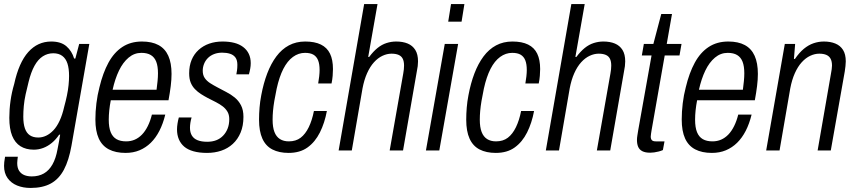

<svg xmlns="http://www.w3.org/2000/svg" viewBox="-25 -743 4223 948"><path d="M126 185Q89 185 59.5 173Q30 161 12.5 136.5Q-5 112 -5 76Q-5 68 -4 57.5Q-3 47 0 31H63Q62 40 61 47.5Q60 55 60 62Q60 86 69.5 100.5Q79 115 95 121.5Q111 128 132 128Q166 128 191.5 113.5Q217 99 234 69Q251 39 259 -6Q263 -24 266 -42.5Q269 -61 272 -78H267Q251 -54 231 -37.5Q211 -21 188.5 -12.5Q166 -4 142 -4Q103 -4 76 -21Q49 -38 35 -72.5Q21 -107 21 -161Q21 -203 27 -245.5Q33 -288 45 -328Q68 -434 114.5 -486Q161 -538 228 -538Q276 -538 303 -514.5Q330 -491 341 -454H347L366 -526H416L328 -24Q315 49 290.5 95Q266 141 226 163Q186 185 126 185ZM164 -64Q184 -64 203 -73Q222 -82 239 -100Q256 -118 269.5 -147Q283 -176 292 -216Q300 -245 305.5 -271.5Q311 -298 313.5 -322.5Q316 -347 316 -368Q316 -405 308 -429.5Q300 -454 282.5 -467Q265 -480 238 -480Q210 -480 186.5 -465Q163 -450 145.5 -418.5Q128 -387 116 -338Q108 -307 101.5 -277Q95 -247 92.5 -219.5Q90 -192 90 -167Q90 -132 98 -109Q106 -86 122.5 -75Q139 -64 164 -64Z M595 12Q546 12 512.5 -5.5Q479 -23 462.5 -59.5Q446 -96 446 -153Q446 -192 451 -233Q456 -274 466 -312Q483 -383 510.5 -433.5Q538 -484 579 -511Q620 -538 676 -538Q725 -538 757.5 -520.5Q790 -503 806 -467.5Q822 -432 822 -378Q822 -350 818 -318Q814 -286 807 -248H522Q517 -222 514.5 -198Q512 -174 512 -152Q512 -114 521.5 -90.5Q531 -67 550 -56Q569 -45 598 -45Q621 -45 640.5 -53.5Q660 -62 676 -78.5Q692 -95 704.5 -120Q717 -145 725 -177H791Q780 -132 762 -97Q744 -62 719.5 -38Q695 -14 664 -1Q633 12 595 12ZM531 -300H748Q751 -323 753 -343Q755 -363 755 -381Q755 -416 746.5 -438Q738 -460 720 -471Q702 -482 673 -482Q638 -482 610 -458.5Q582 -435 562.5 -394.5Q543 -354 531 -300Z M997 12Q959 12 930.5 4Q902 -4 884.5 -19Q867 -34 858 -55.5Q849 -77 849 -104Q849 -117 851.5 -133Q854 -149 858 -163H921Q917 -150 915 -136.5Q913 -123 913 -112Q913 -89 922.5 -73.5Q932 -58 951 -50.5Q970 -43 998 -43Q1023 -43 1042.5 -50.5Q1062 -58 1076.5 -73Q1091 -88 1099 -108.5Q1107 -129 1107 -155Q1107 -177 1097.5 -192.5Q1088 -208 1073 -219Q1058 -230 1039.5 -239.5Q1021 -249 1001 -259Q984 -268 967.5 -278.5Q951 -289 937.5 -303Q924 -317 916.5 -335.5Q909 -354 909 -381Q909 -418 921 -447Q933 -476 955.5 -496.5Q978 -517 1008 -527.5Q1038 -538 1074 -538Q1106 -538 1131.5 -531.5Q1157 -525 1175.5 -511Q1194 -497 1203.5 -477Q1213 -457 1213 -431Q1213 -418 1210.5 -404Q1208 -390 1204 -376H1142Q1146 -398 1146.5 -407.5Q1147 -417 1147 -423Q1147 -446 1137.5 -459Q1128 -472 1111 -477.5Q1094 -483 1072 -483Q1050 -483 1032 -476Q1014 -469 1001.5 -456.5Q989 -444 982.5 -427.5Q976 -411 976 -394Q976 -372 986 -357.5Q996 -343 1012.5 -332.5Q1029 -322 1048 -312Q1070 -300 1092.5 -288.5Q1115 -277 1134 -261.5Q1153 -246 1165 -223Q1177 -200 1177 -166Q1177 -122 1163 -88.5Q1149 -55 1124.5 -32.5Q1100 -10 1067.5 1Q1035 12 997 12Z M1400 12Q1353 12 1320 -5Q1287 -22 1270.5 -58.5Q1254 -95 1254 -152Q1254 -181 1256.5 -211.5Q1259 -242 1265 -273Q1276 -332 1294.5 -380.5Q1313 -429 1339.5 -464.5Q1366 -500 1401.5 -519Q1437 -538 1482 -538Q1529 -538 1559.5 -523Q1590 -508 1604.5 -478Q1619 -448 1619 -402Q1619 -388 1617.5 -369Q1616 -350 1612 -331H1546Q1549 -347 1551 -365.5Q1553 -384 1553 -397Q1553 -427 1545.5 -445.5Q1538 -464 1522.5 -473Q1507 -482 1481 -482Q1449 -482 1421.5 -462Q1394 -442 1374 -403Q1354 -364 1341 -305Q1334 -272 1329.5 -245Q1325 -218 1323 -195.5Q1321 -173 1321 -152Q1321 -115 1330 -91.5Q1339 -68 1357 -56.5Q1375 -45 1401 -45Q1436 -45 1459.5 -63Q1483 -81 1499.5 -115Q1516 -149 1525 -195H1589Q1578 -136 1554.5 -89Q1531 -42 1493.5 -15Q1456 12 1400 12Z M1647 0 1773 -723H1839L1793 -462H1798Q1818 -489 1839 -506Q1860 -523 1883.5 -530.5Q1907 -538 1931 -538Q1964 -538 1988 -528Q2012 -518 2025.5 -496.5Q2039 -475 2039 -440Q2039 -429 2037.5 -416.5Q2036 -404 2033 -390L1965 0H1899L1966 -380Q1968 -391 1969 -400.5Q1970 -410 1970 -419Q1970 -440 1963.5 -453Q1957 -466 1943 -472Q1929 -478 1908 -478Q1886 -478 1863.5 -467.5Q1841 -457 1821.5 -435.5Q1802 -414 1787.5 -381.5Q1773 -349 1765 -307L1712 0Z M2188 -636 2202 -723H2268L2254 -636ZM2078 0 2171 -526H2237L2144 0Z M2423 12Q2376 12 2343 -5Q2310 -22 2293.5 -58.5Q2277 -95 2277 -152Q2277 -181 2279.5 -211.5Q2282 -242 2288 -273Q2299 -332 2317.5 -380.5Q2336 -429 2362.5 -464.5Q2389 -500 2424.5 -519Q2460 -538 2505 -538Q2552 -538 2582.5 -523Q2613 -508 2627.5 -478Q2642 -448 2642 -402Q2642 -388 2640.5 -369Q2639 -350 2635 -331H2569Q2572 -347 2574 -365.5Q2576 -384 2576 -397Q2576 -427 2568.5 -445.5Q2561 -464 2545.5 -473Q2530 -482 2504 -482Q2472 -482 2444.5 -462Q2417 -442 2397 -403Q2377 -364 2364 -305Q2357 -272 2352.5 -245Q2348 -218 2346 -195.5Q2344 -173 2344 -152Q2344 -115 2353 -91.5Q2362 -68 2380 -56.5Q2398 -45 2424 -45Q2459 -45 2482.5 -63Q2506 -81 2522.5 -115Q2539 -149 2548 -195H2612Q2601 -136 2577.5 -89Q2554 -42 2516.5 -15Q2479 12 2423 12Z M2670 0 2796 -723H2862L2816 -462H2821Q2841 -489 2862 -506Q2883 -523 2906.5 -530.5Q2930 -538 2954 -538Q2987 -538 3011 -528Q3035 -518 3048.5 -496.5Q3062 -475 3062 -440Q3062 -429 3060.5 -416.5Q3059 -404 3056 -390L2988 0H2922L2989 -380Q2991 -391 2992 -400.5Q2993 -410 2993 -419Q2993 -440 2986.5 -453Q2980 -466 2966 -472Q2952 -478 2931 -478Q2909 -478 2886.5 -467.5Q2864 -457 2844.5 -435.5Q2825 -414 2810.5 -381.5Q2796 -349 2788 -307L2735 0Z M3185 11Q3161 11 3146.5 3.5Q3132 -4 3126 -18Q3120 -32 3120 -52Q3120 -62 3122 -74Q3124 -86 3126 -99L3192 -469H3144L3154 -526H3201L3240 -674H3293L3267 -526H3340L3330 -469H3257L3192 -99Q3191 -92 3189.5 -83Q3188 -74 3188 -69Q3188 -57 3193.5 -51Q3199 -45 3213 -45H3256L3248 -2Q3239 2 3227.5 5Q3216 8 3205 9.5Q3194 11 3185 11Z M3490 12Q3441 12 3407.5 -5.5Q3374 -23 3357.5 -59.5Q3341 -96 3341 -153Q3341 -192 3346 -233Q3351 -274 3361 -312Q3378 -383 3405.5 -433.5Q3433 -484 3474 -511Q3515 -538 3571 -538Q3620 -538 3652.5 -520.5Q3685 -503 3701 -467.5Q3717 -432 3717 -378Q3717 -350 3713 -318Q3709 -286 3702 -248H3417Q3412 -222 3409.5 -198Q3407 -174 3407 -152Q3407 -114 3416.5 -90.5Q3426 -67 3445 -56Q3464 -45 3493 -45Q3516 -45 3535.5 -53.5Q3555 -62 3571 -78.5Q3587 -95 3599.5 -120Q3612 -145 3620 -177H3686Q3675 -132 3657 -97Q3639 -62 3614.5 -38Q3590 -14 3559 -1Q3528 12 3490 12ZM3426 -300H3643Q3646 -323 3648 -343Q3650 -363 3650 -381Q3650 -416 3641.5 -438Q3633 -460 3615 -471Q3597 -482 3568 -482Q3533 -482 3505 -458.5Q3477 -435 3457.5 -394.5Q3438 -354 3426 -300Z M3758 0 3850 -526H3901L3895 -452H3900Q3921 -483 3944 -502Q3967 -521 3992 -529.5Q4017 -538 4043 -538Q4075 -538 4099.5 -528Q4124 -518 4137.5 -496.5Q4151 -475 4151 -440Q4151 -429 4149.5 -416.5Q4148 -404 4146 -390L4077 0H4012L4078 -380Q4080 -391 4081.5 -401Q4083 -411 4083 -419Q4083 -440 4076 -453Q4069 -466 4055 -472Q4041 -478 4020 -478Q3998 -478 3975.5 -467.5Q3953 -457 3933.5 -435.5Q3914 -414 3899.5 -381.5Q3885 -349 3877 -307L3824 0Z"/></svg>

Font: Archivo Condensed Light
Style: Italic
Weight: 300
Width: 3
Italic angle: -10°
Designer: Hector Gatti
Foundry: Omnibus-Type
Version: Version 2.001